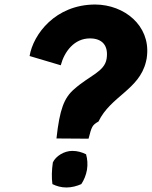

<svg xmlns="http://www.w3.org/2000/svg" viewBox="-20 -830 672 850"><path d="M111 -582 249 -541C265 -602 309 -660 378 -660C432 -660 461 -629 452 -570C443 -512 375 -495 308 -435C264 -397 244 -346 230 -217L372 -216C386 -270 388 -276 416 -292C470 -404 596 -433 626 -556C629 -566 630 -575 631 -585C644 -717 531 -809 402 -810C225 -810 127 -678 111 -582ZM214 -111C209 -77 208 -44 212 -15C230 -6 251 0 274 0C297 0 320 -6 340 -15C352 -33 361 -55 365 -78C369 -103 367 -126 361 -147C343 -156 323 -162 300 -162C264 -162 227 -139 214 -111Z"/></svg>

Font: Rabbid Highway Sign IV
Style: BdObl
Weight: 400
Foundry: Cannot Into Space Fonts
Version: Version 0.277